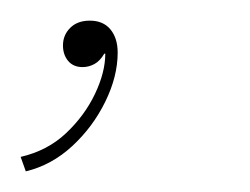

<svg xmlns="http://www.w3.org/2000/svg" viewBox="-54 -59 242 186"><path d="M33 -39Q46 -39 53 -30.5Q60 -22 60 -8Q60 15 48 39.5Q36 64 16 82.5Q-4 101 -29 107L-34 93Q-8 87 10 70Q28 53 38 32Q48 11 48 -7H47Q43 0 37.5 3Q32 6 26 6Q17 6 12 0Q7 -6 7 -15Q7 -25 14 -32Q21 -39 33 -39Z"/></svg>

Font: Work Sans Thin
Style: Italic
Weight: 250
Italic angle: -13°
Designer: Wei Huang
Foundry: Wei Huang
Version: Version 2.012